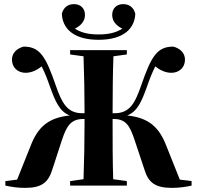

<svg xmlns="http://www.w3.org/2000/svg" viewBox="-20 -900 955 931"><path d="M680 -79C699 -14 734 11 813 11C848 11 877 7 909 0V-22L852 -29L788 -189C753 -282 703 -329 597 -340C647 -360 667 -409 692 -478C703 -510 717 -547 733 -578C752 -563 779 -547 811 -547C847 -547 877 -571 877 -611C877 -646 849 -667 820 -674C741 -674 713 -625 665 -487C635 -400 609 -351 536 -351H526V-354C526 -443 527 -549 530 -627L595 -636V-657H320V-636L385 -627C388 -549 390 -443 390 -354V-351H379C306 -351 280 -400 250 -487C202 -625 174 -674 95 -674C66 -667 38 -646 38 -611C38 -571 68 -547 104 -547C136 -547 163 -563 182 -578C198 -547 212 -510 223 -478C248 -409 268 -360 318 -340C212 -329 162 -282 127 -189L63 -29L6 -22V0C38 7 67 11 102 11C181 11 214 -14 234 -79L280 -220C302 -286 322 -323 383 -323H390V-310C390 -219 388 -110 385 -31L320 -22V0H595V-22L529 -31C526 -110 526 -219 526 -310V-323H532C593 -323 611 -286 633 -220ZM458 -707C583 -707 634 -765 636 -834C627 -867 604 -880 577 -880C545 -880 524 -859 524 -828C524 -798 542 -777 573 -761C543 -742 508 -733 458 -733C408 -733 373 -742 343 -761C374 -777 392 -798 392 -828C392 -859 371 -880 339 -880C312 -880 289 -867 280 -834C282 -765 333 -707 458 -707Z"/></svg>

Font: Source Serif 4 Display
Style: Bold
Weight: 700
Designer: Frank Grießhammer
Foundry: Adobe Systems Incorporated
Version: Version 4.004;hotconv 1.0.117;makeotfexe 2.5.65602